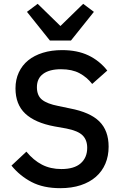

<svg xmlns="http://www.w3.org/2000/svg" viewBox="-20 -972 638 1004"><path d="M295 12Q207 12 145.5 -20Q84 -52 40 -106L118 -179Q155 -134 199.5 -111Q244 -88 301 -88Q368 -88 402 -118Q436 -148 436 -199Q436 -240 412 -264Q388 -288 327 -300L265 -311Q163 -330 112 -378Q61 -426 61 -510Q61 -556 78.5 -593.5Q96 -631 127.5 -656.5Q159 -682 204 -696Q249 -710 305 -710Q384 -710 442 -682.5Q500 -655 541 -603L462 -533Q435 -568 396 -589Q357 -610 299 -610Q239 -610 206 -586Q173 -562 173 -516Q173 -472 200 -450.5Q227 -429 284 -418L346 -405Q451 -385 499.5 -337Q548 -289 548 -205Q548 -156 531 -116Q514 -76 481.5 -47.5Q449 -19 402 -3.5Q355 12 295 12ZM241 -760 121 -910 177 -952 296 -836 415 -952 471 -910 351 -760Z"/></svg>

Font: IBM Plex Sans Arabic Medium
Style: Regular
Weight: 500
Designer: Mike Abbink, Paul van der Laan, Pieter van Rosmalen, Wael Morcos, Khajak Apelian
Foundry: Bold Monday
Version: Version 1.1